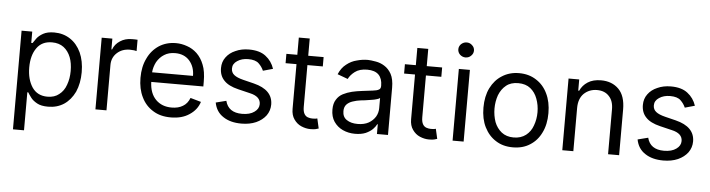

<svg xmlns="http://www.w3.org/2000/svg" viewBox="-53 -999 5373 1454"><g transform="rotate(5 2633.0 -272.5)"><path d="M158 -545V-459H168L193 -495Q209 -517 241 -535Q273 -553 325 -553Q394 -553 447 -518Q499 -484 529 -420Q558 -356 558 -271Q558 -187 529 -121Q498 -57 447 -23Q395 11 327 11Q273 11 243 -6Q210 -24 194 -46Q176 -70 168 -84H161V205H77V-545ZM199 -122Q239 -64 315 -64Q369 -64 403 -92Q440 -120 456 -167Q474 -215 474 -273Q474 -333 457 -377Q439 -423 404 -450Q368 -477 315 -477Q238 -477 199 -421Q159 -365 159 -273Q159 -182 199 -122Z M767 -545V-463H772Q787 -504 826 -529Q864 -554 914 -554H937Q947 -553 958 -553V-467Q957 -467 939 -471Q919 -473 907 -473Q848 -473 809 -437Q770 -401 770 -345V0H686V-545Z M1124 -24Q1066 -59 1036 -122Q1005 -184 1005 -268Q1005 -354 1036 -416Q1065 -479 1122 -517Q1178 -553 1251 -553Q1293 -553 1335 -538Q1377 -524 1411 -492Q1446 -458 1465 -408Q1485 -359 1485 -280V-244H1089Q1092 -157 1139 -110Q1185 -64 1259 -64Q1310 -64 1344 -85Q1379 -105 1396 -149L1477 -126Q1458 -65 1400 -27Q1344 11 1259 11Q1179 11 1124 -24ZM1360 -432Q1320 -477 1251 -477Q1202 -477 1168 -455Q1134 -434 1112 -396Q1092 -357 1089 -317H1400Q1400 -386 1360 -432Z M1887 -455Q1862 -480 1806 -480Q1757 -480 1723 -457Q1689 -435 1689 -399Q1689 -368 1712 -350Q1734 -332 1783 -320L1864 -300Q2009 -264 2009 -152Q2009 -106 1982 -68Q1954 -31 1907 -10Q1859 11 1796 11Q1712 11 1658 -25Q1602 -61 1589 -131L1668 -151Q1690 -63 1795 -63Q1854 -63 1888 -88Q1922 -112 1922 -148Q1922 -206 1841 -224L1750 -246Q1675 -264 1641 -301Q1606 -337 1606 -395Q1606 -442 1632 -477Q1658 -513 1703 -532Q1748 -553 1806 -553Q1887 -553 1933 -517Q1980 -481 1999 -423L1924 -402Q1911 -432 1887 -455Z M2256 -474V-156Q2256 -122 2267 -103Q2277 -86 2294 -80Q2311 -74 2329 -74Q2346 -74 2352 -75Q2357 -77 2360.5 -77Q2364 -77 2366 -78L2383 -3L2359 4Q2344 7 2320 7Q2286 7 2251 -8Q2218 -22 2195 -55Q2173 -86 2173 -134V-474H2090V-545H2173V-676H2256V-545H2373V-474Z M2566 -7Q2525 -26 2499 -64Q2474 -101 2474 -155Q2474 -202 2493 -231Q2511 -261 2542 -277Q2573 -293 2610 -302Q2644 -310 2686 -315Q2727 -321 2767 -325Q2797 -328 2812 -337Q2826 -344 2826 -365V-368Q2826 -421 2798 -450Q2769 -479 2711 -479Q2652 -479 2617 -452Q2584 -427 2569 -396L2490 -425Q2511 -475 2547 -502Q2583 -531 2625 -541Q2667 -553 2709 -553Q2729 -553 2769 -546Q2805 -540 2835 -521Q2868 -501 2889 -463Q2910 -424 2910 -359V0H2826V-74H2822Q2812 -54 2794 -36Q2774 -16 2741 -1Q2707 13 2660 13Q2609 13 2566 -7ZM2757 -82Q2790 -101 2809 -132Q2826 -162 2826 -197V-274Q2821 -268 2803 -263Q2785 -257 2762 -254Q2749 -252 2717 -247Q2720 -247 2682 -243Q2650 -239 2621 -229Q2593 -220 2575 -201Q2558 -182 2558 -151Q2558 -106 2590 -85Q2622 -63 2673 -63Q2723 -63 2757 -82Z M3157 -474V-156Q3157 -122 3168 -103Q3178 -86 3195 -80Q3212 -74 3230 -74Q3247 -74 3253 -75Q3258 -77 3261.5 -77Q3265 -77 3267 -78L3284 -3L3260 4Q3245 7 3221 7Q3187 7 3152 -8Q3119 -22 3096 -55Q3074 -86 3074 -134V-474H2991V-545H3074V-676H3157V-545H3274V-474Z M3485 -545V0H3401V-545ZM3401 -653Q3384 -670 3384 -693Q3384 -716 3401 -733Q3420 -750 3443 -750Q3468 -750 3485 -733Q3503 -717 3503 -693Q3503 -670 3485 -653Q3468 -636 3443 -636Q3420 -636 3401 -653Z M3730 -24Q3675 -58 3643 -122Q3612 -184 3612 -270Q3612 -356 3643 -419Q3675 -483 3730 -517Q3786 -553 3859 -553Q3934 -553 3989 -517Q4045 -482 4075 -419Q4106 -356 4106 -270Q4106 -184 4075 -122Q4045 -59 3989 -24Q3935 11 3859 11Q3784 11 3730 -24ZM3952 -93Q3989 -122 4005 -168Q4023 -216 4023 -270Q4023 -324 4005 -372Q3988 -419 3952 -448Q3916 -477 3859 -477Q3802 -477 3767 -448Q3732 -420 3713 -372Q3696 -323 3696 -270Q3696 -217 3713 -168Q3731 -122 3767 -93Q3804 -64 3859 -64Q3914 -64 3952 -93Z M4235 0V-545H4316V-460H4323Q4342 -502 4381 -527Q4421 -553 4482 -553Q4565 -553 4616 -502Q4667 -451 4667 -347V0H4583V-341Q4583 -406 4549 -441Q4516 -477 4458 -477Q4399 -477 4358 -438Q4319 -399 4319 -328V0Z M5094 -455Q5069 -480 5013 -480Q4964 -480 4930 -457Q4896 -435 4896 -399Q4896 -368 4919 -350Q4941 -332 4990 -320L5071 -300Q5216 -264 5216 -152Q5216 -106 5189 -68Q5161 -31 5114 -10Q5066 11 5003 11Q4919 11 4865 -25Q4809 -61 4796 -131L4875 -151Q4897 -63 5002 -63Q5061 -63 5095 -88Q5129 -112 5129 -148Q5129 -206 5048 -224L4957 -246Q4882 -264 4848 -301Q4813 -337 4813 -395Q4813 -442 4839 -477Q4865 -513 4910 -532Q4955 -553 5013 -553Q5094 -553 5140 -517Q5187 -481 5206 -423L5131 -402Q5118 -432 5094 -455Z"/></g></svg>

Font: Sinter
Style: Regular
Weight: 400
Foundry: Adobe & rsms
Version: Version 1.000